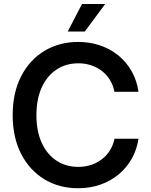

<svg xmlns="http://www.w3.org/2000/svg" viewBox="-20 -953 772 983"><path d="M379.9 10.7Q283.2 10.7 207.5 -34.9Q131.8 -80.6 88.4 -164.8Q44.9 -249 44.9 -363.3Q44.9 -478.5 88.4 -562.7Q131.8 -647 207.8 -692.6Q283.7 -738.3 379.9 -738.3Q439.9 -738.3 492.4 -720.5Q544.9 -702.6 585.9 -669.2Q627 -635.7 653.8 -588.6Q680.7 -541.5 689 -482.9H565.9Q559.6 -516.6 543 -543.5Q526.4 -570.3 502 -589.4Q477.5 -608.4 446.8 -618.7Q416 -628.9 381.3 -628.9Q317.4 -628.9 269 -596.7Q220.7 -564.5 193.6 -505.1Q166.5 -445.8 166.5 -363.3Q166.5 -280.8 193.6 -221.7Q220.7 -162.6 269 -130.6Q317.4 -98.6 380.9 -98.6Q416 -98.6 446.3 -108.6Q476.6 -118.7 501.2 -137.5Q525.9 -156.2 542.5 -182.6Q559.1 -209 566.4 -242.7H689Q680.7 -187 654.5 -140.6Q628.4 -94.2 587.6 -60.3Q546.9 -26.4 494.1 -7.8Q441.4 10.7 379.9 10.7ZM326.7 -791.5 399.9 -932.6H518.6L414.1 -791.5Z"/></svg>

Font: Inter Cardless Tabular Medium
Style: Regular
Weight: 500
Designer: Rasmus Andersson
Foundry: rsms
Version: Version 4.000;git-4fc901f